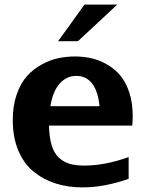

<svg xmlns="http://www.w3.org/2000/svg" viewBox="-20 -792 637 830"><path d="M486.8 -772 316.9 -613.8H231L345.2 -772ZM197.8 -333H410.2Q404.3 -396 378.9 -429.9Q353.5 -463.9 310.1 -463.9Q267.6 -463.9 238 -430.7Q208.5 -397.5 197.8 -333ZM335.9 18.1Q273.4 18.1 220.2 1Q167 -16.1 125 -50.3Q83 -84.5 59.1 -141.4Q35.2 -198.2 35.2 -272.9Q35.2 -335 52.2 -383.8Q69.3 -432.6 96.2 -462.6Q123 -492.7 159.4 -512.7Q195.8 -532.7 231.4 -540.3Q267.1 -547.9 304.2 -547.9Q341.3 -547.9 375.7 -540Q410.2 -532.2 443.1 -513.2Q476.1 -494.1 500.2 -465.3Q524.4 -436.5 539.1 -391.8Q553.7 -347.2 553.7 -291Q553.7 -268.6 551.8 -249H191.9Q192.9 -197.8 203.6 -163.1Q214.4 -128.4 235.4 -109.6Q256.3 -90.8 282.5 -83.5Q308.6 -76.2 345.2 -76.2Q432.6 -76.2 536.1 -112.8V-19Q431.2 18.1 335.9 18.1Z"/></svg>

Font: Aurulent Sans
Style: Bold
Weight: 700
Version: Version 2007.05.04